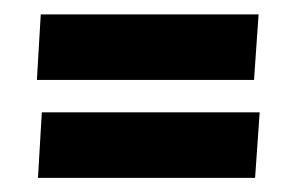

<svg xmlns="http://www.w3.org/2000/svg" viewBox="-20 -384 415 269"><path d="M335.9 -272 342.3 -363.8H37.1L31.7 -272ZM337.4 -134.8 343.8 -226.6H38.6L33.2 -134.8Z"/></svg>

Font: Neuton ExtraBold
Style: Regular
Weight: 800
Designer: Brian M Zick
Foundry: Brian M Zick
Version: Version 1.560